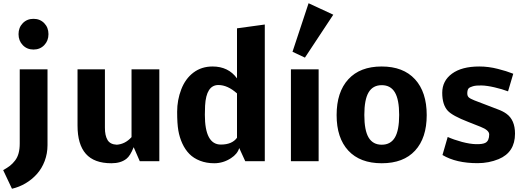

<svg xmlns="http://www.w3.org/2000/svg" viewBox="-24 -994 3251 1184"><path d="M-4.4 55.2Q21 41 37.6 28.1Q54.2 15.1 68.8 -3.9Q83.5 -22.9 90.6 -48.8Q97.7 -74.7 97.7 -108.9V-566.4H269V-99.1Q269 -47.4 251.5 -1Q233.9 45.4 203.4 79.3Q172.9 113.3 133.5 136.5Q94.2 159.7 49.8 169.9ZM116.5 -715.6Q90.3 -742.7 90.3 -783.4Q90.3 -824.2 116.5 -851.1Q142.6 -877.9 182.6 -877.9Q222.7 -877.9 248.8 -851.1Q274.9 -824.2 274.9 -783.4Q274.9 -742.7 248.8 -715.6Q222.7 -688.5 182.6 -688.5Q142.6 -688.5 116.5 -715.6Z M623 -206.5Q622.6 -158.2 639.6 -129.9Q655.8 -103.5 696.3 -101.6Q748.5 -105.5 787.1 -148.4V-566.4H958.5V0H837.9L800.3 -86.4Q779.3 -32.7 755.4 -14.6Q720.7 12.7 663.1 12.7Q556.6 12.7 505.4 -45.4Q454.1 -103.5 454.1 -219.2V-566.4H623Z M1286.6 -584Q1384.3 -584 1437.5 -510.7V-819.3L1608.9 -842.8V0H1488.3L1451.2 -81.1Q1440.4 -44.4 1400.4 -18.6Q1352.5 12.7 1296.9 12.7Q1249 12.7 1209.5 -2.7Q1169.9 -18.1 1143.8 -44.7Q1117.7 -71.3 1100.3 -109.1Q1083 -147 1075.7 -189.5Q1068.4 -231.9 1068.4 -304.7Q1068.4 -377.4 1093.8 -443.1Q1119.1 -508.8 1168.9 -546.4Q1218.8 -584 1286.6 -584ZM1239.3 -286.1Q1239.3 -102.5 1337.9 -102.5Q1407.2 -102.5 1437.5 -144.5V-418Q1379.4 -469.7 1322.8 -469.7Q1247.6 -469.7 1240.7 -342.3Q1239.3 -320.8 1239.3 -286.1Z M1856.4 -638.7 1779.8 -674.8 1878.9 -974.1 2031.2 -903.3ZM1940.9 0H1770V-566.4H1940.9Z M2249 -146Q2275.4 -101.6 2330.1 -101.6Q2384.8 -101.6 2411.1 -146Q2437.5 -190.4 2437.5 -285.2Q2437.5 -379.9 2411.1 -424.3Q2384.8 -468.8 2330.1 -468.8Q2275.4 -468.8 2249 -424.3Q2222.7 -379.9 2222.7 -285.2Q2222.7 -190.4 2249 -146ZM2607.4 -284.2Q2607.4 -143.1 2535.6 -65.2Q2463.9 12.7 2330.1 12.7Q2196.3 12.7 2124 -65.2Q2051.8 -143.1 2051.8 -284.2Q2051.8 -426.3 2124 -505.1Q2196.3 -584 2329.6 -584Q2462.9 -584 2535.2 -505.1Q2607.4 -426.3 2607.4 -284.2Z M2863.3 -242.2Q2766.1 -279.8 2737.3 -311Q2703.1 -348.1 2703.1 -421.9Q2703.1 -495.6 2763.4 -539.8Q2823.7 -584 2931.6 -584Q2988.8 -584 3046.4 -569.1Q3104 -554.2 3129.4 -543.5L3141.1 -539.1L3108.9 -430.7Q3073.2 -444.3 3025.9 -455.3Q2978.5 -466.3 2945.3 -467Q2912.1 -467.8 2892.6 -462.2Q2873 -456.5 2866 -449.2Q2858.9 -441.9 2857.7 -422.9Q2856.4 -403.8 2865.7 -394.5Q2875 -385.3 2901.4 -375L3046.9 -319.3Q3077.6 -308.1 3099.1 -292.5Q3151.9 -254.4 3151.9 -169.9Q3151.9 -54.7 3050.8 -12.7Q2990.2 12.2 2921.4 12.2Q2788.6 12.2 2704.6 -38.1L2736.8 -149.4Q2773.4 -132.8 2825.2 -118.7Q2873.5 -106 2910.6 -105Q2953.1 -104 2970.2 -113.8Q2992.7 -126.5 2992.7 -165.5Q2992.2 -191.4 2939.9 -211.9Z"/></svg>

Font: Nobile-bold
Style: Bold
Weight: 700
Version: Version 1.000;PS 001.000;hotconv 1.0.38